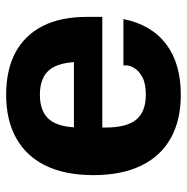

<svg xmlns="http://www.w3.org/2000/svg" viewBox="-12 -572 594 609"><g transform="rotate(-90 284.5 -267.0)"><path d="M289 10Q208 10 151 -22Q94 -54 64 -116Q34 -178 34 -267Q34 -357 64 -418.5Q94 -480 151 -512Q208 -544 289 -544Q368 -544 423 -514.5Q478 -485 507 -428Q536 -371 536 -287V-239H125V-329H488L393 -275V-309Q393 -376 368 -406.5Q343 -437 289 -437Q235 -437 210 -406.5Q185 -376 185 -309V-228Q185 -162 210 -131.5Q235 -101 289 -101Q324 -101 344 -111.5Q364 -122 373 -136.5Q382 -151 382 -162V-172H529Q511 -83 449.5 -36.5Q388 10 289 10Z"/></g></svg>

Font: Mozilla Headline ExtraLight
Style: Regular
Weight: 200
Designer: Studio DRAMA
Foundry: Studio DRAMA
Version: Version 1.000